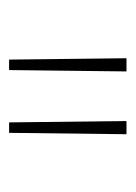

<svg xmlns="http://www.w3.org/2000/svg" viewBox="42 -811 298 422"><g transform="rotate(90 191.0 -600.0)"><path d="M111 -471 108 -729H137L134 -471ZM249 -471 246 -729H275L272 -471Z"/></g></svg>

Font: Noto Sans Gurmukhi UI SemiCondensed Thin
Style: Regular
Weight: 100
Width: 4
Designer: Jelle Bosma - Monotype Design Team
Foundry: Monotype Imaging Inc.
Version: Version 2.004; ttfautohint (v1.8.4.7-5d5b)